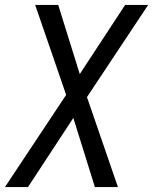

<svg xmlns="http://www.w3.org/2000/svg" viewBox="-40 -540 660 775"><path d="M-20 215 227 -157 102 -520H195L282 -241L465 -520H558L311 -148L436 215H343L256 -64L73 215Z"/></svg>

Font: Iosevka Extended
Style: Italic
Weight: 400
Width: 7
Italic angle: -9°
Monospace: yes
Designer: Belleve Invis
Foundry: Belleve Invis
Version: Version 32.5.0; ttfautohint (v1.8.4)